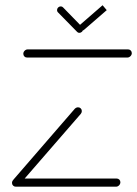

<svg xmlns="http://www.w3.org/2000/svg" viewBox="-20 -703 516 723"><path d="M433.3 -17Q433.3 -10 428.3 -5Q423.3 0 417 0H39.3Q33.3 0 29.3 -4.1Q25.2 -8.1 25.2 -14.1Q25.2 -20.7 30.2 -25.7Q35.2 -30.7 41.9 -30.7H419.3Q425.2 -30.7 429.3 -26.7Q433.3 -22.6 433.3 -17ZM40.7 -2.2Q34.8 -2.2 30.9 -6.1Q27 -10 27 -15.9Q27 -22.2 30.7 -26.7L261.5 -293.3Q267 -298.9 274.1 -298.9Q280 -298.9 284.1 -294.8Q288.1 -290.7 288.1 -284.8Q288.1 -278.9 284.1 -274.1L53 -7.8Q49.3 -2.2 40.7 -2.2ZM476.3 -503Q476.3 -496.3 471.1 -491.3Q465.9 -486.3 459.6 -486.3H81.9Q75.9 -486.3 71.9 -490.4Q67.8 -494.4 67.8 -500.4Q67.8 -507 72.8 -512Q77.8 -517 84.4 -517H462.2Q468.1 -517 472.2 -513Q476.3 -508.9 476.3 -503ZM194.8 -664.8Q194.8 -670.7 198.9 -674.8Q203 -678.9 208.9 -678.9Q214.1 -678.9 217.4 -675.2L289.6 -601.1Q292.6 -598.1 292.6 -593.3Q292.6 -587.4 288.5 -583.3Q284.4 -579.3 278.5 -579.3Q273.7 -579.3 270.4 -583L197.8 -657Q194.8 -660 194.8 -664.8ZM381.9 -664.8 297.4 -591.5Q294.1 -587.8 288.5 -587.8Q283.3 -587.8 280.2 -590.9Q277 -594.1 277 -598.9Q277 -605.9 281.5 -609.6L366.3 -683.3Z"/></svg>

Font: 26F Galaxy Sans Ultra Light
Style: Italic
Weight: 200
Italic angle: -5°
Designer: C₂₉H₂₅N₃O₅
Version: Version 1.200